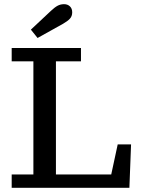

<svg xmlns="http://www.w3.org/2000/svg" viewBox="-20 -900 680 920"><path d="M36 -606V-670H368V-606H248V-64H513L544 -208H608L600 0H36V-64H140V-606ZM128 -758 224 -848Q242 -865 256 -872.5Q270 -880 287 -880Q304 -880 315 -869.5Q326 -859 326 -841Q326 -822 314.5 -810Q303 -798 282 -786Q251 -769 221 -752Q191 -735 160 -718Z"/></svg>

Font: Source Serif 4 Caption
Style: Regular
Weight: 400
Designer: Frank Grießhammer
Foundry: Adobe Systems Incorporated
Version: Version 4.004;hotconv 1.0.117;makeotfexe 2.5.65602